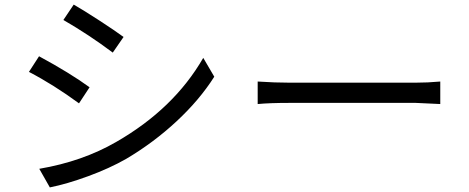

<svg xmlns="http://www.w3.org/2000/svg" viewBox="-20 -788 2040 836"><path d="M301 -768Q343 -744 413 -698.5Q483 -653 518 -627L471 -559Q367 -637 256 -701ZM151 -53Q339 -85 486 -170Q737 -314 865 -536L913 -454Q849 -353 749 -260Q649 -167 529 -96Q457 -55 364.5 -21Q272 13 197 28ZM150 -543Q285 -470 370 -408L324 -338Q212 -420 106 -475Z M1102 -433Q1177 -428 1241 -428H1789Q1842 -428 1897 -433V-335Q1797 -340 1790 -340H1241Q1154 -340 1102 -335Z"/></svg>

Font: Swei Fan Sans CJK TC
Style: Regular
Weight: 400
Version: Version 2.130